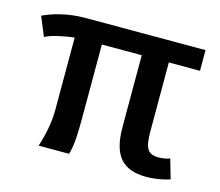

<svg xmlns="http://www.w3.org/2000/svg" viewBox="-80 -614 832 726"><g transform="rotate(15 335.5 -251.5)"><path d="M639.2 -5.9Q631.8 -3.4 621.3 -0.7Q610.8 2 598.6 4.2Q586.4 6.3 573 7.6Q559.6 8.8 546.9 8.8Q476.6 8.8 444.3 -29.1Q412.1 -66.9 412.1 -149.9V-431.2H255.9V-143.1Q255.9 -97.7 253.7 -62.7Q251.5 -27.8 243.2 0H124Q134.8 -32.2 142.3 -71Q149.9 -109.9 149.9 -148.9V-430.2Q138.2 -428.7 123 -426.3Q107.9 -423.8 92.3 -420.4Q76.7 -417 62 -412.4Q47.4 -407.7 37.1 -401.9L5.9 -477.1Q18.1 -482.9 35.2 -489.3Q52.2 -495.6 73.2 -500.7Q94.2 -505.9 118.4 -509Q142.6 -512.2 168.9 -512.2H640.1V-431.2H518.1V-158.2Q518.1 -133.8 521 -117.4Q523.9 -101.1 530.5 -91.6Q537.1 -82 547.6 -78.1Q558.1 -74.2 573.2 -74.2Q583.5 -74.2 595.7 -76.2Q607.9 -78.1 617.2 -82Z"/></g></svg>

Font: Clear Sans Medium
Style: Regular
Weight: 500
Foundry: Intel Corporation
Version: Version 1.00